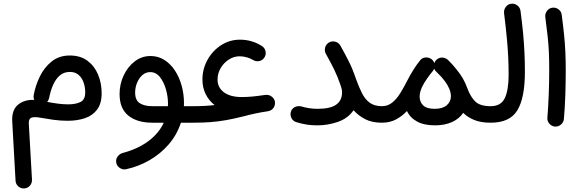

<svg xmlns="http://www.w3.org/2000/svg" viewBox="-20 -658 3231 1067"><path d="M368.2 -349.6Q426.8 -349.6 466.1 -320.3Q505.4 -291 525.1 -243.2Q544.9 -195.3 544.9 -139.6Q544.9 -82.5 519.8 -49.1Q494.6 -15.6 451.9 -1.2Q409.2 13.2 356 13.2Q315.9 13.2 275.9 7.6Q235.8 2 200.7 -4.4Q169.4 -9.8 154.1 -3.7Q138.7 2.4 140.1 28.8L157.7 339.4Q158.7 360.4 145.3 374.8Q131.8 389.2 111.8 389.2Q93.8 389.2 80.6 376.7Q67.4 364.3 66.4 346.2L47.9 15.6Q44.9 -46.4 79.6 -75.7Q114.3 -105 170.4 -103Q164.6 -115.7 167.5 -130.4Q177.2 -183.6 201.9 -233.9Q226.6 -284.2 267.8 -316.9Q309.1 -349.6 368.2 -349.6ZM253.4 -114.7Q250.5 -101.1 242.2 -91.8Q272 -85.9 302 -82Q332 -78.1 360.4 -78.1Q399.4 -78.1 426.5 -90.8Q453.6 -103.5 453.6 -144.5Q453.6 -173.3 444.6 -199.5Q435.5 -225.6 416.7 -241.9Q397.9 -258.3 368.2 -258.3Q335 -258.3 312 -238.3Q289.1 -218.3 274.9 -185.8Q260.7 -153.3 253.4 -114.7Z M826.7 23.9Q742.2 23.9 693.4 -15.4Q644.5 -54.7 644.5 -135.7Q644.5 -189.9 667 -238.3Q689.5 -286.6 728.5 -316.7Q767.6 -346.7 816.4 -346.7Q859.4 -346.7 893.8 -324.7Q928.2 -302.7 952.4 -265.6Q976.6 -228.5 989.5 -181.9Q1002.4 -135.3 1002.4 -85.9Q1002.4 -76.7 1002 -67.9H1055.2Q1074.2 -67.9 1087.6 -54.4Q1101.1 -41 1101.1 -22Q1101.1 -2.9 1087.6 10.5Q1074.2 23.9 1055.2 23.9H985.4Q963.4 90.8 918.2 143.6Q873 196.3 811.5 231.9Q750 267.6 679.7 282.7Q661.6 286.1 645.5 275.1Q629.4 264.2 626 246.1Q622.6 227.5 633.5 212.2Q644.5 196.8 662.6 191.9Q745.6 169.9 804 126.7Q862.3 83.5 890.1 23.9ZM826.2 -67.9H913.1Q913.6 -75.2 913.6 -83Q913.6 -120.6 902.3 -160.9Q891.1 -201.2 869.1 -229.2Q847.2 -257.3 814.5 -257.3Q790 -257.3 771 -240.5Q752 -223.6 741.5 -197.5Q731 -171.4 731 -143.6Q731 -101.1 756.8 -84.5Q782.7 -67.9 826.2 -67.9Z M1009.3 -22Q1009.3 -41 1022.7 -54.4Q1036.1 -67.9 1055.2 -67.9Q1120.6 -67.9 1172.4 -74.2Q1140.6 -99.1 1122.8 -135.3Q1105 -171.4 1105 -215.8Q1105 -274.9 1133.1 -325.4Q1161.1 -376 1208.5 -406.7Q1255.9 -437.5 1314 -437.5Q1379.4 -437.5 1434.6 -402.8Q1450.7 -393.1 1455.3 -374.5Q1460 -356 1450.2 -339.8Q1440.9 -323.7 1422.6 -319.1Q1404.3 -314.5 1387.2 -324.2Q1372.6 -333.5 1351.8 -339.4Q1331.1 -345.2 1312 -345.2Q1279.8 -345.2 1251.7 -327.1Q1223.6 -309.1 1206.3 -279.5Q1189 -250 1189 -215.8Q1189 -171.4 1224.6 -145Q1260.3 -118.7 1322.8 -118.7Q1350.1 -118.7 1380.1 -121.3Q1410.2 -124 1453.1 -130.4Q1475.6 -133.8 1492.7 -119.1Q1493.2 -118.7 1493.7 -118.2Q1493.7 -118.2 1494.1 -117.7Q1505.4 -107.4 1507.8 -92.8Q1509.3 -83.5 1506.8 -74.2Q1503.4 -59.1 1491.2 -49.3Q1490.7 -49.3 1490.7 -48.8Q1490.2 -48.8 1490.2 -48.3Q1481 -42 1470.2 -40Q1433.6 -34.7 1401.1 -27.8Q1368.7 -21 1332 -11.2Q1281.7 1.5 1238.5 9.3Q1195.3 17.1 1151.4 20.5Q1107.4 23.9 1055.2 23.9Q1036.1 23.9 1022.7 10.5Q1009.3 -2.9 1009.3 -22Z M1596.2 -35.6Q1601.6 -54.2 1617.7 -62.5Q1633.8 -70.8 1653.3 -66.9Q1698.7 -53.2 1745.1 -53.2Q1814.9 -53.2 1847.9 -76.2Q1880.9 -99.1 1880.9 -145Q1880.9 -162.1 1874 -179.7Q1873.5 -181.2 1873 -182.6Q1872.1 -186 1870.6 -189.9Q1856 -232.9 1837.4 -271Q1818.8 -309.1 1791.5 -357.9Q1782.2 -374 1786.6 -392.8Q1791 -411.6 1807.6 -421.4Q1823.7 -431.2 1842.5 -426.5Q1861.3 -421.9 1871.1 -405.3Q1898.4 -356.9 1918.9 -315.9Q1939.5 -274.9 1958 -220.2Q1974.6 -173.8 1991.9 -139.6Q2009.3 -105.5 2034.9 -86.9Q2060.5 -68.4 2101.6 -67.9H2102.1Q2121.1 -67.9 2134.5 -54.4Q2147.9 -41 2147.9 -22Q2147.9 -2.9 2134.5 10.5Q2121.1 23.9 2102.1 23.9H2101.6Q2047.4 23.9 2009.3 4.2Q1971.2 -15.6 1944.8 -45.4Q1913.1 0.5 1857.2 19.5Q1801.3 38.6 1745.1 38.6Q1712.9 38.6 1686.3 34.7Q1659.7 30.8 1627.4 21Q1609.4 16.1 1600.3 -0.7Q1591.3 -17.6 1596.2 -35.6Z M2056.2 -22Q2056.2 -41 2069.6 -54.4Q2083 -67.9 2102.1 -67.9Q2134.8 -67.9 2159.4 -87.6Q2184.1 -107.4 2204.3 -140.1Q2224.6 -172.9 2244.6 -212.4Q2260.3 -243.2 2278.6 -272Q2296.9 -300.8 2314.5 -322.3L2315.4 -323.7Q2330.1 -341.3 2354.5 -338.4Q2368.7 -336.9 2379.4 -328.1Q2389.2 -319.8 2393.6 -307.1Q2397 -317.9 2404.8 -325.2Q2412.1 -332 2420.9 -335.4Q2420.9 -335.4 2421.4 -335.4Q2422.4 -335.4 2423.3 -335.9Q2423.8 -336.4 2424.3 -336.4Q2424.8 -336.4 2425.8 -336.4Q2426.3 -336.9 2427.2 -336.9Q2427.7 -336.9 2427.7 -337.4Q2429.2 -337.4 2430.2 -337.4Q2430.2 -337.4 2430.2 -337.4Q2431.6 -337.9 2432.6 -337.9Q2432.6 -337.9 2433.1 -337.9Q2434.1 -337.9 2435.1 -337.9Q2435.1 -337.9 2435.5 -337.9Q2436.5 -337.9 2437.5 -337.9Q2437.5 -337.9 2438 -337.9Q2439 -337.9 2439.9 -337.9Q2439.9 -337.9 2440.4 -337.9Q2441.4 -337.9 2442.9 -337.9Q2442.9 -337.9 2442.9 -337.9Q2444.3 -337.4 2445.3 -337.4Q2445.3 -337.4 2445.3 -337.4Q2446.8 -336.9 2447.8 -336.9Q2447.8 -336.9 2447.8 -336.9Q2449.2 -336.4 2450.2 -335.9Q2450.2 -335.9 2450.2 -335.9Q2460.9 -333 2468.8 -325.7Q2495.6 -299.8 2516.1 -273.4Q2538.1 -246.6 2552 -222.4Q2565.9 -198.2 2576.2 -169.9Q2594.7 -119.6 2621.3 -93.8Q2647.9 -67.9 2706.5 -67.9H2707Q2726.1 -67.9 2739.5 -54.4Q2752.9 -41 2752.9 -22Q2752.9 -2.9 2739.5 10.5Q2726.1 23.9 2707 23.9H2706.5Q2652.8 23.9 2615.7 8.8Q2578.6 -6.3 2554.2 -30.8Q2532.2 2 2491.9 20.3Q2451.7 38.6 2397.5 38.6Q2336.4 38.6 2297.6 17.3Q2258.8 -3.9 2241.7 -41Q2215.8 -13.2 2181.4 5.4Q2147 23.9 2102.1 23.9Q2083 23.9 2069.6 10.5Q2056.2 -2.9 2056.2 -22ZM2404.3 -259.8Q2396.5 -266.1 2393.1 -276.4Q2390.1 -269 2385.3 -263.2Q2370.6 -246.1 2354 -222.4Q2337.4 -198.7 2326.7 -177.2Q2312 -146.5 2312 -121.6Q2312 -91.8 2331.5 -72.5Q2351.1 -53.2 2395.5 -53.2Q2439.5 -53.2 2462.6 -73Q2485.8 -92.8 2485.8 -123Q2485.8 -160.6 2453.6 -205.1Q2443.8 -218.3 2432.6 -231Q2420.4 -244.6 2405.3 -258.8L2404.3 -259.8Z M2661.1 -22Q2661.1 -41 2674.6 -54.4Q2688 -67.9 2707 -67.9Q2763.7 -67.9 2785.2 -112.5Q2806.6 -157.2 2806.6 -242.7Q2806.6 -294.9 2804.2 -343Q2801.8 -391.1 2796.4 -448.5Q2791 -505.9 2781.2 -585.4Q2779.3 -604 2790.8 -619.4Q2802.2 -634.8 2820.8 -637.2Q2839.4 -639.6 2854.7 -627.9Q2870.1 -616.2 2872.6 -597.7Q2881.8 -528.3 2887 -473.4Q2892.1 -418.5 2894.5 -367.4Q2897 -316.4 2897 -258.3Q2897 -114.3 2855.2 -45.2Q2813.5 23.9 2707 23.9Q2688 23.9 2674.6 10.5Q2661.1 -2.9 2661.1 -22Z M3010.3 -563.5Q3008.3 -582 3019.8 -597.4Q3031.2 -612.8 3049.8 -615.2Q3068.4 -617.7 3084 -606Q3099.6 -594.2 3101.6 -575.7Q3109.9 -513.2 3114.7 -465.3Q3119.6 -417.5 3121.8 -370.6Q3124 -323.7 3124 -264.2Q3124 -197.8 3121.6 -127.7Q3119.1 -57.6 3113.8 2.9Q3112.3 21.5 3097.4 34.2Q3082.5 46.9 3064 45.4Q3044.9 43.5 3032.5 28.8Q3020 14.2 3022 -4.4Q3026.9 -64.5 3029.5 -134Q3032.2 -203.6 3032.2 -268.6Q3032.2 -324.7 3030.3 -367.9Q3028.3 -411.1 3023.4 -456.5Q3018.6 -502 3010.3 -563.5Z"/></svg>

Font: Mikhak Medium
Style: Regular
Weight: 500
Designer: Amin Abedi
Version: Version 3.3